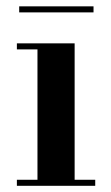

<svg xmlns="http://www.w3.org/2000/svg" viewBox="-20 -600 360 620"><path d="M221 -460V-19.5H287.5V0H34.5V-19.5H101V-440.5H34.5V-460ZM42 -560V-579.5H282V-560Z"/></svg>

Font: Bodoni Moda SemiBold
Style: Regular
Weight: 600
Designer: Owen Earl
Foundry: indestructible type
Version: Version 2.005; ttfautohint (v1.8.4.7-5d5b)